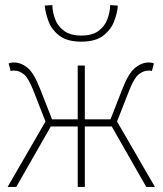

<svg xmlns="http://www.w3.org/2000/svg" viewBox="-20 -736 640 756"><path d="M10 0 164 -266H286V-478H314V-266H436L590 0H556L420 -238H314V0H286V-238H180L44 0ZM166 -240 112 -378Q92 -429 74 -443.5Q56 -458 36 -458Q31 -458 29 -458Q27 -458 22 -456L14 -486Q17 -488 23 -489Q29 -490 34 -490Q63 -490 88.5 -469Q114 -448 138 -386L194 -243ZM434 -240 406 -243 462 -386Q486 -448 512 -469Q538 -490 566 -490Q571 -490 577 -489Q583 -488 586 -486L578 -456Q574 -458 571.5 -458Q569 -458 564 -458Q545 -458 526.5 -443.5Q508 -429 488 -378ZM300 -572Q245 -572 214.5 -595Q184 -618 171.5 -651Q159 -684 156 -714L186 -716Q187 -687 197.5 -659.5Q208 -632 233 -614Q258 -596 300 -596Q343 -596 367.5 -614Q392 -632 402.5 -659.5Q413 -687 414 -716L444 -714Q442 -684 429 -651Q416 -618 385.5 -595Q355 -572 300 -572Z"/></svg>

Font: Source Code Pro ExtraLight
Style: Regular
Weight: 200
Monospace: yes
Designer: Paul D. Hunt, Teo Tuominen
Foundry: Adobe
Version: Version 1.026;hotconv 1.1.0;makeotfexe 2.6.0